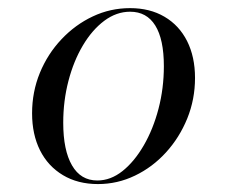

<svg xmlns="http://www.w3.org/2000/svg" viewBox="-20 -446 564 477"><path d="M223.4 11.3Q173.4 11.3 136.3 -10.9Q99.2 -33.1 79.4 -72.6Q59.7 -112.1 59.7 -164.5Q59.7 -217.7 79 -264.9Q98.4 -312.1 132.7 -348.4Q166.9 -384.7 210.5 -405.2Q254 -425.8 303.2 -425.8Q352.4 -425.8 388.7 -404.4Q425 -383.1 444.8 -344Q464.5 -304.8 464.5 -252.4Q464.5 -199.2 445.2 -151.6Q425.8 -104 392.3 -67.3Q358.9 -30.6 315.3 -9.7Q271.8 11.3 223.4 11.3ZM221.8 2.4Q254.8 2.4 284.3 -21Q313.7 -44.4 337.1 -84.7Q360.5 -125 373.8 -175.8Q387.1 -226.6 387.1 -281.5Q387.1 -348.4 365.7 -382.7Q344.4 -416.9 303.2 -416.9Q269.4 -416.9 239.1 -394.4Q208.9 -371.8 185.9 -333.1Q162.9 -294.4 150 -244.8Q137.1 -195.2 137.1 -141.1Q137.1 -72.6 158.9 -35.1Q180.6 2.4 221.8 2.4Z"/></svg>

Font: Playfair 144pt
Style: Italic
Weight: 400
Italic angle: -15.6°
Designer: Claus Eggers Sørensen
Foundry: Claus Eggers Sørensen
Version: Version 2.001;gftools[0.9.30]